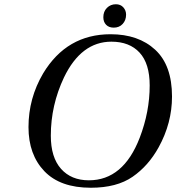

<svg xmlns="http://www.w3.org/2000/svg" viewBox="-20 -868 829 903"><path d="M466 -787Q466 -814 483 -831Q500 -848 525 -848Q547 -848 560 -833.5Q573 -819 573 -799Q573 -773 557 -755.5Q541 -738 515 -738Q492 -738 479 -751.5Q466 -765 466 -787ZM114 -270Q114 -406 183 -523Q294 -707 500 -707Q631 -707 710 -634Q789 -561 789 -414Q789 -289 726 -175Q678 -88 603.5 -36.5Q529 15 407 15Q263 15 188.5 -63Q114 -141 114 -270ZM219 -230Q219 -128 267 -74Q315 -20 398 -20Q560 -20 637 -220Q684 -342 684 -466Q684 -569 636.5 -620.5Q589 -672 504 -672Q362 -672 281 -504Q219 -373 219 -230Z"/></svg>

Font: Lingua Franca
Style: Italic
Weight: 400
Italic angle: -13°
Version: Version 1.19